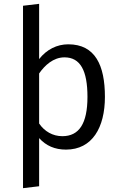

<svg xmlns="http://www.w3.org/2000/svg" viewBox="-20 -769 640 1001"><path d="M184 -749 100 -739V212L184 202V-49C220 -9 266 11 324 11C461 11 527 -104 527 -264C527 -429 476 -538 336 -538C277 -538 223 -511 184 -461ZM316 -470C399 -470 436 -401 436 -264C436 -124 392 -59 305 -59C255 -59 212 -84 184 -125V-386C213 -428 258 -470 316 -470Z"/></svg>

Font: FiraMono Nerd Font
Style: Regular
Weight: 400
Designer: Carrois Corporate & Edenspiekermann AG
Foundry: Carrois Corporate GbR & Edenspiekermann AG
Version: Version 003.206;Nerd Fonts 3.3.0